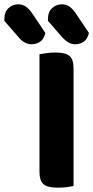

<svg xmlns="http://www.w3.org/2000/svg" viewBox="-112 -858 430 885"><path d="M154 7Q107 7 88.5 -9Q70 -25 70 -67V-608Q81 -610 101.5 -613Q122 -616 143 -616Q188 -616 207.5 -601Q227 -586 227 -542V-1Q216 2 196 4.5Q176 7 154 7ZM-92 -762V-769Q-92 -803 -73 -820.5Q-54 -838 -28 -838Q-7 -838 8 -827Q23 -816 36 -797L97 -706Q90 -677 72.5 -665.5Q55 -654 34 -654Q16 -654 0.5 -663Q-15 -672 -26 -686ZM109 -762V-769Q109 -803 128 -820.5Q147 -838 173 -838Q194 -838 209 -827Q224 -816 237 -797L298 -706Q291 -677 273.5 -665.5Q256 -654 235 -654Q215 -654 201 -663.5Q187 -673 175 -686Z"/></svg>

Font: Baloo 2
Style: Bold
Weight: 700
Designer: Sarang Kulkarni and Ek Type
Foundry: Ek Type
Version: Version 1.640;hotconv 1.0.111;makeotfexe 2.5.65597; ttfautoh